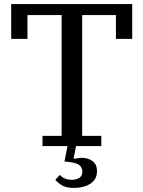

<svg xmlns="http://www.w3.org/2000/svg" viewBox="-20 -718 705 944"><path d="M189 -50H283V-644H115V-527H35V-698H630V-527H550V-644H384V-50H478V0H354L342 60L345 63Q365 58 382 58Q414 58 435.5 74.5Q457 91 457 123Q457 145 448 160.5Q439 176 423 186Q407 196 386.5 201Q366 206 344 206Q306 206 284.5 193Q263 180 252 166L274 142Q284 153 298.5 159.5Q313 166 333 166Q356 166 370.5 156Q385 146 385 125Q385 110 373.5 97Q362 84 324 79L297 76L312 0H189Z"/></svg>

Font: IBM Plex Serif Text
Style: Regular
Weight: 450
Designer: Mike Abbink, Paul van der Laan, Pieter van Rosmalen
Foundry: Bold Monday
Version: Version 3.001